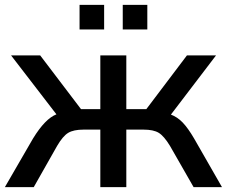

<svg xmlns="http://www.w3.org/2000/svg" viewBox="-22 -766 929 786"><path d="M113.3 -199.2Q163.1 -280.3 209 -297.9L23.4 -539.1H142.6L309.6 -319.3H388.7V-539.1H495.1V-319.3H577.1L743.2 -539.1H862.3L677.7 -296.9Q704.1 -287.1 726.1 -264.2Q748 -241.2 772.5 -199.2L886.7 0H770.5L673.8 -168.9Q649.4 -209 627.9 -222.2Q606.4 -235.4 565.4 -235.4H495.1V0H388.7V-235.4H320.3Q279.3 -235.4 257.3 -222.2Q235.4 -209 211.9 -168.9L116.2 0H-2ZM303.7 -645.5V-746.1H404.3V-645.5ZM480.5 -645.5V-746.1H581.1V-645.5Z"/></svg>

Font: Min Sans Medium
Style: Regular
Weight: 500
Designer: Jinseong-Kim, NotoSansCJK, Nunito
Foundry: Jinseong-Kim
Version: Version 1.400;Glyphs 3.1.2 (3151)